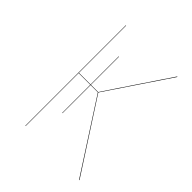

<svg xmlns="http://www.w3.org/2000/svg" viewBox="-190 -799 917 917"><g transform="rotate(45 268.5 -340.0)"><path d="M497 0H494L262 -359H213V-169H211V-359H132V-1H130V-680H132V-361H211V-551H213V-361H262L476 -680H479L264 -360Z"/></g></svg>

Font: FiraGO Two
Style: Regular
Weight: 100
Designer: bBox Type
Foundry: bBox Type GmbH
Version: Version 1.001